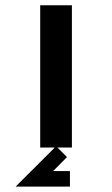

<svg xmlns="http://www.w3.org/2000/svg" viewBox="-20 -557 423 725"><path d="M180.7 88.9H244.1V147.5H39.1L191.9 -4.9L232.9 36.1ZM251.5 0H131.8V-537.1H251.5Z"/></svg>

Font: Squarish Sans CT
Style: RegularSC
Weight: 400
Version: Version 0.9